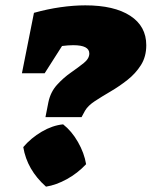

<svg xmlns="http://www.w3.org/2000/svg" viewBox="-20 -691 567 718"><path d="M299 -671Q407 -671 467 -632Q527 -593 527 -522Q527 -479 507 -447.5Q487 -416 456.5 -392Q426 -368 393.5 -349Q361 -330 335 -313Q309 -296 298 -277L285 -253H150L161 -309Q169 -347 193 -373.5Q217 -400 245 -419.5Q273 -439 293.5 -455.5Q314 -472 314 -491Q314 -522 254 -522Q235 -522 212 -519L147 -417H62L107 -643Q157 -657 206 -664Q255 -671 299 -671ZM216 -226Q248 -201 271.5 -160Q295 -119 302 -77Q270 -43 230 -21Q190 1 152 7Q81 -56 67 -141Q96 -175 136 -198.5Q176 -222 216 -226Z"/></svg>

Font: Piazzolla Black
Style: Italic
Weight: 900
Italic angle: -11.3°
Designer: Juan Pablo del Peral
Foundry: Huerta Tipografica
Version: Version 1.330